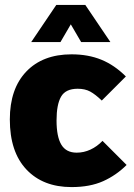

<svg xmlns="http://www.w3.org/2000/svg" viewBox="-20 -741 545 781"><path d="M495 -70Q453 -28 399.5 -4Q346 20 271 20Q155 20 87.5 -51.5Q20 -123 20 -255Q20 -380 87 -450Q154 -520 271 -520Q339 -520 392.5 -498Q446 -476 492 -430L394 -332Q368 -357 347 -368.5Q326 -380 296 -380Q247 -380 228.5 -348Q210 -316 210 -251Q210 -185 229.5 -152.5Q249 -120 292 -120Q321 -120 348 -132.5Q375 -145 397 -168ZM209 -721H327L429 -570H310L268 -642L226 -570H107Z"/></svg>

Font: Moderustic ExtraBold
Style: Regular
Weight: 800
Designer: Tural Alisoy
Foundry: TAFT Foundry
Version: Version 2.120